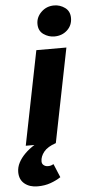

<svg xmlns="http://www.w3.org/2000/svg" viewBox="-106 -763 475 1018"><g transform="rotate(-5 131.0 -254.0)"><path d="M52 220Q10 220 -17 198Q-44 176 -44 136Q-44 110 -31.5 86Q-19 62 3 40Q25 18 54 0H8L108 -500H268L168 0Q123 15 103.5 39.5Q84 64 84 90Q84 103 93.5 110.5Q103 118 116 118Q127 118 133.5 115.5Q140 113 146 110L176 182Q152 198 121 209Q90 220 52 220ZM210 -564Q179 -564 152.5 -582.5Q126 -601 126 -638Q126 -674 154 -701Q182 -728 222 -728Q254 -728 280 -709Q306 -690 306 -654Q306 -615 278.5 -589.5Q251 -564 210 -564Z"/></g></svg>

Font: Source Sans 3 ExtraLight Black
Style: Italic
Weight: 900
Italic angle: -11°
Version: Version 3.052;hotconv 1.1.0;makeotfexe 2.6.0